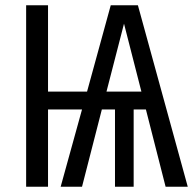

<svg xmlns="http://www.w3.org/2000/svg" viewBox="-20 -708 742 728"><path d="M607.9 0 533.2 -293H486.8V0H416V-293H366.2L291 0H210L291 -293H162.1V0H79.1V-688H162.1V-360.8H310.1L399.9 -688H502.9L691.9 0ZM383.8 -360.8H516.1L450.2 -618.2Z"/></svg>

Font: Fira Sans Compressed Book
Style: Regular
Weight: 350
Width: 1
Designer: Carrois Corporate & Edenspiekermann AG
Foundry: Carrois Corporate GbR & Edenspiekermann AG
Version: Version 4.203;PS 004.203;hotconv 1.0.88;makeotf.lib2.5.64775